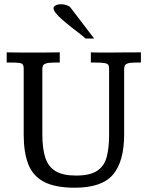

<svg xmlns="http://www.w3.org/2000/svg" viewBox="-20 -878 700 910"><path d="M334.5 11.7Q241.7 11.7 188.7 -16.1Q135.7 -43.9 114 -99.9Q92.3 -155.8 92.3 -239.3V-553.7Q92.3 -569.3 85 -575.4Q77.6 -581.5 36.1 -581.5H11.7V-629.9Q34.2 -629.4 58.8 -629.2Q83.5 -628.9 108.9 -628.9Q134.3 -628.9 157.7 -628.9Q183.6 -628.9 209.2 -629.2Q234.9 -629.4 263.2 -629.9V-581.5H240.2Q210.9 -581.5 198.5 -577.4Q186 -573.2 183.3 -566.2Q180.7 -559.1 180.7 -550.8V-241.7Q180.7 -173.8 194.8 -130.6Q209 -87.4 243.7 -66.7Q278.3 -45.9 340.3 -45.9Q406.7 -45.9 440.4 -68.4Q474.1 -90.8 485.6 -133.8Q497.1 -176.8 497.1 -237.8V-548.3Q497.1 -560.5 494.6 -567.9Q492.2 -575.2 479 -578.4Q465.8 -581.5 434.1 -581.5H410.6V-629.9Q422.4 -629.4 435.3 -629.2Q448.2 -628.9 462.4 -628.9Q476.6 -628.9 490.2 -628.9Q509.8 -628.9 527.1 -629.2Q544.4 -629.4 572 -629.6Q599.6 -629.9 647.9 -629.9V-581.5H623Q595.2 -581.5 584 -576.9Q572.8 -572.3 570.6 -565.4Q568.4 -558.6 568.4 -550.8V-240.7Q568.4 -112.8 515.6 -50.5Q462.9 11.7 334.5 11.7ZM385.7 -695.3Q372.6 -707 353.5 -721.7Q334.5 -736.3 314.2 -752.2Q293.9 -768.1 275.9 -783.9Q257.8 -799.8 246.1 -814Q234.4 -828.1 233.4 -839.4Q233.4 -844.7 238.3 -848.9Q243.2 -853 251.5 -855.5Q259.8 -857.9 269.5 -857.9Q282.7 -857.9 295.7 -853.5Q308.6 -849.1 314 -842.3L426.3 -695.3Z"/></svg>

Font: Kameron
Style: Regular
Weight: 400
Designer: Vernon Adams
Foundry: Vernon Adams
Version: Version 1.100